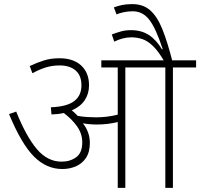

<svg xmlns="http://www.w3.org/2000/svg" viewBox="-20 -916 976 936"><path d="M418 -219Q418 -174 399 -146Q380 -118 349.5 -105Q319 -92 284 -92Q206 -92 145 -153.5Q84 -215 24 -360L59 -372Q107 -252 159 -190Q211 -128 280 -128Q322 -128 351.5 -149.5Q381 -171 381 -222Q381 -264 356 -299.5Q331 -335 291 -365Q263 -359 231 -358L228 -393Q306 -396 341.5 -423Q377 -450 377 -500Q377 -548 348.5 -572.5Q320 -597 271 -597Q235 -597 204 -587.5Q173 -578 138 -559L125 -594Q161 -611 194.5 -621.5Q228 -632 270 -632Q338 -632 376 -596.5Q414 -561 414 -500Q414 -459 393 -427.5Q372 -396 330 -378Q345 -366 359 -351Q382 -347 405 -345.5Q428 -344 448 -344Q473 -344 499.5 -347Q526 -350 554 -357V-587H474V-622H936V-587H823V0H786V-587H591V0H554V-321Q529 -315 504 -312Q479 -309 454 -309Q416 -309 384 -315Q400 -295 409 -271Q418 -247 418 -219ZM782 -615Q753 -665 727 -690.5Q701 -716 675 -725Q649 -734 620 -734Q599 -734 578 -728.5Q557 -723 537 -713L525 -748Q546 -756 568.5 -762.5Q591 -769 619 -769Q669 -769 705.5 -745.5Q742 -722 770 -675L773 -677Q740 -778 708 -819.5Q676 -861 627 -861Q603 -861 583 -856.5Q563 -852 548 -846L535 -880Q554 -887 575 -891.5Q596 -896 625 -896Q678 -896 712.5 -865.5Q747 -835 772 -772.5Q797 -710 821 -615Z"/></svg>

Font: Noto Sans Devanagari ExtraLight
Style: Regular
Weight: 200
Designer: Jelle Bosma - Monotype Design Team
Foundry: Monotype Imaging Inc.
Version: Version 2.004; ttfautohint (v1.8.4.7-5d5b)